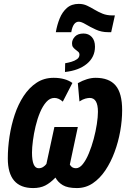

<svg xmlns="http://www.w3.org/2000/svg" viewBox="-20 -954 665 984"><path d="M266.1 -789.1Q272.5 -826.7 285.9 -859.6Q299.3 -892.6 323 -913.3Q346.7 -934.1 383.8 -934.1Q407.2 -934.1 426.3 -925Q445.3 -916 464.4 -904.5Q483.4 -893.1 505.4 -884Q527.3 -875 556.2 -875H568.8L549.8 -789.1H533.2Q500 -789.1 470.9 -802.5Q441.9 -815.9 419.4 -829.3Q397 -842.8 383.8 -842.8Q354.5 -842.8 345.2 -789.1ZM313 -585 314 -629.9Q328.6 -632.3 345.7 -637.2Q362.8 -642.1 375 -650.9Q387.2 -659.7 387.2 -673.8Q387.2 -683.6 380.4 -689Q373.5 -694.3 365.2 -701.2Q358.4 -706.5 353.8 -713.1Q349.1 -719.7 349.1 -731.9Q349.1 -750.5 364 -766.4Q378.9 -782.2 408.2 -782.2Q434.1 -782.2 450.4 -764.4Q466.8 -746.6 466.8 -714.8Q466.8 -661.6 425.5 -627.2Q384.3 -592.8 313 -585ZM149.9 9.8Q20 9.8 20 -142.1Q20 -196.8 28.8 -254.6Q37.6 -312.5 55.4 -366Q73.2 -419.4 101.3 -462.2Q129.4 -504.9 167.5 -530Q205.6 -555.2 254.9 -555.2Q314 -555.2 351.1 -528.8L301.8 -433.1Q281.2 -452.1 258.8 -452.1Q235.8 -452.1 217.5 -431.6Q199.2 -411.1 185.3 -378.2Q171.4 -345.2 162.4 -307.1Q153.3 -269 148.7 -233.2Q144 -197.3 144 -171.9Q144 -91.8 178.2 -91.8Q190.9 -91.8 201.2 -98.4Q211.4 -105 217.8 -113.8L258.8 -303.2H378.9L337.9 -110.8Q347.7 -91.8 369.1 -91.8Q387.7 -91.8 404.5 -113Q421.4 -134.3 435.5 -168.5Q449.7 -202.6 460.2 -241.9Q470.7 -281.2 476.3 -318.1Q481.9 -355 481.9 -380.9Q481.9 -452.1 439.9 -452.1Q431.2 -452.1 417.7 -448.7Q404.3 -445.3 387.2 -434.1L378.9 -527.8Q427.7 -555.2 470.2 -555.2Q539.1 -555.2 572.5 -515.9Q606 -476.6 606 -389.2Q606 -337.4 596.2 -282Q586.4 -226.6 567.1 -174.6Q547.9 -122.6 519.8 -80.8Q491.7 -39.1 455.3 -14.6Q418.9 9.8 374 9.8Q326.7 9.8 301.8 -5.1Q276.9 -20 264.2 -43.9Q237.3 -16.1 211.7 -3.2Q186 9.8 149.9 9.8Z"/></svg>

Font: Open Sans Condensed
Style: Bold Italic
Weight: 700
Width: 3
Italic angle: -12°
Designer: Monotype Design Team
Foundry: Monotype Imaging Inc.
Version: Version 3.003; ttfautohint (v1.8.4)